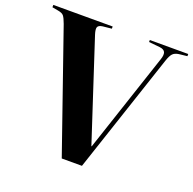

<svg xmlns="http://www.w3.org/2000/svg" viewBox="-133 -860 997 991"><g transform="rotate(20 365.5 -365.0)"><path d="M307 0 79 -656Q68 -686 59.5 -696.5Q51 -707 28 -711L-5 -717V-730H321V-718L272 -713Q250 -710 245.5 -698.5Q241 -687 250 -659L429 -112H431L612 -656Q621 -682 615.5 -696Q610 -710 586 -713L525 -719V-730H736V-718L691 -713Q669 -710 658 -698.5Q647 -687 637 -657L418 0Z"/></g></svg>

Font: Literata 72pt
Style: Bold
Weight: 700
Designer: Latin by Veronika Burian and Jose Scaglione. Greek by Irene Vlachou. Cyrillic by Vera Evstafieva.
Foundry: TypeTogether
Version: Version 3.002